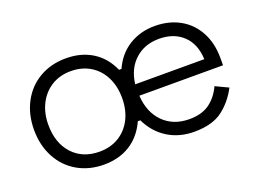

<svg xmlns="http://www.w3.org/2000/svg" viewBox="-84 -681 1161 875"><g transform="rotate(-20 497.0 -243.5)"><path d="M43.9 -243.3Q43.9 -317.7 75 -376.7Q106.1 -435.6 162.5 -468.3Q218.8 -501 291 -501Q364.8 -501 419 -467.2Q473.2 -433.3 501.6 -369H513.6Q542 -432.8 596.8 -466.9Q651.6 -501 721.8 -501Q789.3 -501 842 -472.2Q894.7 -443.3 924.4 -388.9Q954.1 -334.6 954.1 -262.1V-226.2H548.3Q553.3 -144.2 601.6 -95.9Q649.9 -47.7 727.1 -47.7Q788.3 -47.7 825.9 -75.5Q863.5 -103.3 884.8 -150.1L946.7 -120.7Q915.4 -60.8 865.7 -23.4Q816 14 728.4 14Q656.3 14 600.6 -20.6Q544.9 -55.2 514 -119.4H502Q472.2 -53.8 418.2 -19.9Q364.2 14 291 14Q218.8 14 162.5 -18.7Q106.1 -51.4 75 -110.2Q43.9 -168.9 43.9 -243.3ZM113 -243.3Q113 -154.7 161.6 -101.6Q210.2 -48.5 291.8 -48.5Q345.5 -48.5 386 -73.3Q426.5 -98.2 448.8 -142.4Q471 -186.7 471 -243.3Q471 -301 448.8 -345.2Q426.5 -389.4 386 -414Q345.5 -438.5 291.8 -438.5Q238.6 -438.5 198.1 -413.2Q157.6 -387.9 135.3 -343.6Q113 -299.4 113 -243.3ZM883.4 -281.5Q880 -357 835.8 -398.2Q791.7 -439.4 720.5 -439.4Q650 -439.4 603.5 -396.9Q556.9 -354.4 548.3 -281.5Z"/></g></svg>

Font: Space Grotesk Variable
Style: Regular
Weight: 400
Designer: Florian Karsten (Space Grotesk), Colophon Foundry (Space Mono)
Foundry: Florian Karsten
Version: Version 1.106